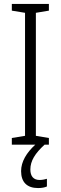

<svg xmlns="http://www.w3.org/2000/svg" viewBox="-20 -734 309 974"><path d="M134 126C134 82 158 44 206 0H228V-34L162 -45V-669L228 -680V-714H40V-680L107 -669V-45L40 -34V0H159C115 40 87 86 87 134C87 190 117 220 173 220C192 220 207 217 218 212V173C210 175 197 179 181 179C150 179 134 160 134 126Z"/></svg>

Font: Noto Sans Malayalam Condensed Light
Style: Regular
Weight: 300
Width: 3
Designer: Jelle Bosma - Monotype Design Team
Foundry: Monotype Imaging Inc.
Version: Version 2.104